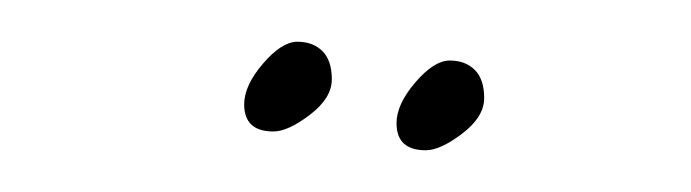

<svg xmlns="http://www.w3.org/2000/svg" viewBox="-20 -280 331 92"><path d="M184 -208Q170 -208 170 -221Q170 -230 179 -240.5Q188 -251 195.5 -251Q203 -251 207.5 -246.5Q212 -242 212 -233Q212 -224 201.5 -216Q191 -208 184 -208ZM111 -217Q97 -217 97 -230Q97 -239 106 -249.5Q115 -260 122.5 -260Q130 -260 134.5 -255.5Q139 -251 139 -242Q139 -233 128.5 -225Q118 -217 111 -217Z"/></svg>

Font: Miss Fajardose
Style: Regular
Weight: 400
Version: Version 1.000